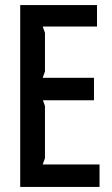

<svg xmlns="http://www.w3.org/2000/svg" viewBox="-20 -740 444 760"><path d="M158 -320 150 -343H352V-432H149L158 -457V-610L149 -635H364V-720H60V0H374V-89H149L158 -114Z"/></svg>

Font: Economica
Style: Bold
Weight: 700
Designer: Vicente Lamonaca
Foundry: Vicente Lamonaca
Version: Version 1.100